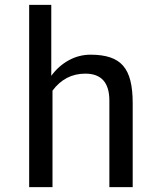

<svg xmlns="http://www.w3.org/2000/svg" viewBox="-20 -770 656 790"><path d="M191 -458Q221 -499 263 -522Q305 -545 353 -545Q400 -545 433 -534Q466 -523 486.5 -499.5Q507 -476 516.5 -438Q526 -400 526 -346V0H430V-356Q430 -467 331 -467Q248 -467 196 -397V0H100V-750H191Z"/></svg>

Font: Orienta
Style: Regular
Weight: 400
Designer: Eduardo Rodriguez Tunni
Foundry: Eduardo Rodriguez Tunni
Version: Version 1.001